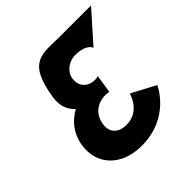

<svg xmlns="http://www.w3.org/2000/svg" viewBox="-190 -865 1032 1032"><g transform="rotate(-45 325.5 -349.0)"><path d="M392.2 -313.1C354.8 -324.2 260.5 -314 245.5 -215.4C236.3 -155.9 273.8 -122.7 332.4 -122.7C437.8 -122.7 463.6 -229.8 463.6 -229.8L600.4 -157.6C600.4 -157.6 526.4 15 310.5 15C160.1 15 65.1 -81.1 85.7 -215.4C97 -289.3 140 -342.9 199.5 -376C165.8 -405.8 148.8 -450 157.6 -507.8C193.9 -744.9 285.7 -711.8 419.2 -711.8H651.2L499.3 -540.9C499.3 -540.9 489.6 -583.4 401.2 -583.4C356.2 -583.4 309.6 -551.1 302.7 -506.1C290.1 -423.6 371.1 -403.2 408.2 -417.7Z"/></g></svg>

Font: Sztylet
Style: BdObl
Weight: 700
Foundry: Cannot Into Space Fonts, PlusOne Fonts
Version: Version 0.12